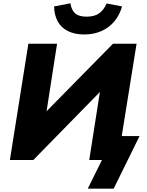

<svg xmlns="http://www.w3.org/2000/svg" viewBox="-20 -970 891 1164"><path d="M512 174 598 0H521L589 -434L599 -426L182 0H40L152 -705H326L259 -274L249 -282L665 -705H808L718 -145H826L669 174ZM491 -761Q432 -761 391 -782Q350 -803 329.5 -841Q309 -879 308 -931L407 -950Q413 -909 435.5 -889Q458 -869 505 -869Q553 -869 581.5 -889.5Q610 -910 626 -949L720 -931Q705 -878 673 -840Q641 -802 594.5 -781.5Q548 -761 491 -761Z"/></svg>

Font: Nunito Sans 8pt Black
Style: Italic
Weight: 900
Italic angle: -9°
Version: Version 3.101;gftools[0.9.27]